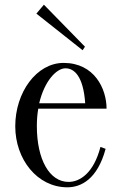

<svg xmlns="http://www.w3.org/2000/svg" viewBox="-20 -783 517 818"><path d="M267 15C325 15 395 -19 430 -149L408 -157C379 -45 320 -8 272 -8C191 -8 137 -103 137 -246C137 -273 139 -297 143 -320H434C434 -405 382 -515 251 -515C136 -515 45 -390 45 -245C45 -104 139 15 267 15ZM135 -725 332 -569 342 -584 167 -763ZM147 -343C169 -437 220 -492 259 -492C296 -492 335 -459 343 -343Z"/></svg>

Font: Sprat Condesed
Style: Regular
Weight: 400
Width: 3
Designer: Ethan Nakache
Foundry: Collletttivo
Version: Version 2.000;Glyphs 3.2 (3217)